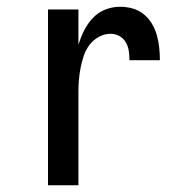

<svg xmlns="http://www.w3.org/2000/svg" viewBox="-20 -548 540 568"><path d="M122 0V-520H212V-416Q219 -438 229 -458Q239 -478 254.5 -494.5Q270 -511 291 -519.5Q312 -528 335 -528Q354 -528 372 -523Q390 -518 404.5 -506.5Q419 -495 429 -478.5Q439 -462 444 -444Q449 -426 451 -407.5Q453 -389 453 -370H363Q363 -384 361 -397.5Q359 -411 352 -423Q345 -435 333 -441.5Q321 -448 307 -448Q289 -448 272.5 -439Q256 -430 245 -415.5Q234 -401 228 -383.5Q222 -366 218.5 -348Q215 -330 213.5 -312Q212 -294 212 -276V0Z"/></svg>

Font: Iosevka SS10 Medium
Style: Regular
Weight: 500
Monospace: yes
Designer: Belleve Invis
Foundry: Belleve Invis
Version: Version 28.0.6; ttfautohint (v1.8.4)